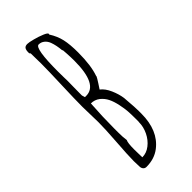

<svg xmlns="http://www.w3.org/2000/svg" viewBox="-224 -717 769 769"><g transform="rotate(-45 161.0 -332.0)"><path d="M103.5 11.2Q148.4 11.2 180.2 -13.2Q239.7 -59.1 239.7 -154.8V-168.9L238.8 -194.8Q237.3 -220.7 234.9 -247.6Q231.4 -272.5 219.5 -299.8Q207.5 -327.1 189.5 -340.8Q191.4 -344.7 203.6 -362.3Q216.3 -381.8 218.8 -388.2H217.8Q233.9 -432.1 233.9 -506.8Q233.9 -552.2 227.3 -581.5Q220.7 -610.8 202.6 -639.2L203.6 -642.1Q203.6 -647.9 185.5 -655.5Q167.5 -663.1 145.3 -668.9Q123 -674.8 113.8 -674.8Q102.1 -674.8 97.4 -668.2Q92.8 -661.6 92.8 -648.9V-643.1L96.7 -638.2Q97.7 -611.8 97.7 -580.1Q97.7 -540.5 94.7 -460.4Q91.8 -380.9 91.8 -340.8L92.8 -296.9L93.8 -252Q93.8 -213.9 88.9 -147Q83.5 -72.8 83.5 -41Q83.5 -22.5 84.5 -9.8Q84.5 -1 89.6 5.1Q94.7 11.2 103.5 11.2ZM123 -421.9Q123.5 -437 123.5 -456.1Q123.5 -466.3 123 -475.6Q122.6 -484.9 122.6 -509.8Q122.6 -641.1 144.5 -641.1Q157.7 -641.1 168.2 -632.8Q178.7 -624.5 184.1 -610.4Q192.4 -587.9 194.8 -558.1L196.8 -556.2L198.2 -537.1Q199.7 -513.7 199.7 -494.1Q199.7 -360.8 133.8 -360.8H126.5L124.5 -367.7L122.6 -374V-386.2Q122.6 -406.2 123 -421.9ZM120.6 -167V-189.9Q120.6 -254.9 125.5 -326.2Q146.5 -326.2 163.1 -313.5Q178.7 -300.8 187.5 -283.2Q196.3 -265.6 201.7 -239.3Q206.5 -216.3 207.8 -199Q209 -181.6 209 -158.7V-147.9V-139.6L208.5 -136.2Q208.5 -110.8 196.3 -85.4Q184.1 -60.1 163.3 -43.9Q142.6 -27.8 118.7 -27.8L118.2 -47.4Q117.7 -57.6 117.7 -73.2Q117.7 -110.4 123.5 -121.1Q120.6 -138.2 120.6 -167Z"/></g></svg>

Font: Amatica SC
Style: Regular
Weight: 400
Version: Version 2.000